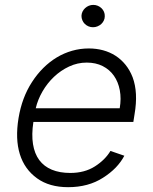

<svg xmlns="http://www.w3.org/2000/svg" viewBox="-20 -750 621 781"><path d="M55.4 -269.5Q69.2 -353.3 110.1 -416.2Q130.7 -448.2 156.2 -473.5Q181.8 -498.9 211.1 -516.5Q240.4 -534.1 273.3 -543.5Q306.1 -552.9 341.3 -552.9Q371.8 -552.9 399.3 -545.5Q426.8 -538 449.8 -523.3Q472.7 -508.5 490.4 -486.7Q508.2 -464.8 519.5 -435.7Q542.6 -373.6 527.3 -285.2L522.4 -253.9H115.8Q108 -202.8 114.2 -163.9Q120.4 -125 139.7 -98.9Q159.1 -72.8 190.9 -59.7Q222.7 -46.5 266 -46.5Q324.2 -46.5 366.1 -73.2Q407.7 -99.8 429.3 -136L485.8 -116.5Q472.3 -90.9 450.8 -68.5Q429.3 -46.2 399.1 -27Q339.5 11.4 257.1 11.4Q180.8 11.4 131 -24.5Q79.9 -61.1 60.7 -122.9Q41.5 -184.7 55.4 -269.5ZM467 -309.7Q473.7 -349.1 467.3 -383Q460.9 -416.9 443.4 -441.9Q425.8 -467 397.7 -481.2Q369.7 -495.4 332.7 -495.4Q295.1 -495.4 261 -479.4Q226.9 -463.4 199.4 -437.3Q171.9 -411.2 152.7 -377.8Q133.5 -344.5 125.4 -309.7ZM359.4 -730.1Q369.3 -730.1 378 -726.4Q386.7 -722.7 393.1 -716.4Q399.5 -710.2 403.1 -701.7Q406.6 -693.2 406.2 -683.6Q406.2 -674.7 402.3 -666.5Q398.4 -658.4 391.9 -652.3Q385.3 -646.3 376.6 -642.8Q367.9 -639.2 358.3 -639.2Q348.4 -639.2 339.7 -642.9Q331 -646.7 324.8 -652.9Q318.5 -659.1 315 -667.6Q311.4 -676.1 311.4 -685.7Q311.8 -695 315.7 -702.9Q319.6 -710.9 326.2 -717Q332.7 -723 341.3 -726.6Q349.8 -730.1 359.4 -730.1Z"/></svg>

Font: Inter P Light
Style: Italic
Weight: 300
Italic angle: 9.39999°
Designer: Rasmus Andersson
Foundry: rsms
Version: Version 3.018;git-588b23468